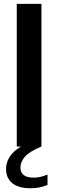

<svg xmlns="http://www.w3.org/2000/svg" viewBox="-20 -760 302 996"><path d="M67 0V-740H195V0ZM140 216.5Q75.5 216.5 43.5 190Q11.5 163.5 11.5 117Q11.5 72.5 44 35.8Q76.5 -1 158.5 -33.5L195 0Q130 27.5 108 54.2Q86 81 86 109.5Q86 161.5 155 161.5Q170.5 161.5 187.8 158Q205 154.5 226.5 145.5V199.5Q206.5 207.5 185.5 212Q164.5 216.5 140 216.5Z"/></svg>

Font: Encode Sans SmCnd SmBold
Style: Regular
Weight: 600
Width: 4
Designer: Multiple Designers
Foundry: Impallari Type
Version: Version 3.002; ttfautohint (v1.8.3) -l 8 -r 50 -G 200 -x 14 